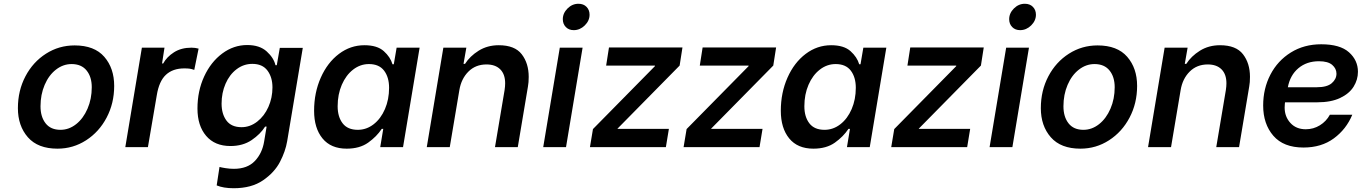

<svg xmlns="http://www.w3.org/2000/svg" viewBox="-20 -781 7227 1019"><path d="M75 -207Q75 -300 115 -376Q155 -452 224 -496Q293 -540 376 -540Q481 -540 533.5 -479.5Q586 -419 586 -325Q586 -233 546 -157Q506 -81 437 -36.5Q368 8 285 8Q181 8 128 -52.5Q75 -113 75 -207ZM467 -318Q467 -373 439.5 -407Q412 -441 360 -441Q315 -441 277 -411.5Q239 -382 217 -330.5Q195 -279 195 -217Q195 -161 222 -126.5Q249 -92 301 -92Q346 -92 384 -122Q422 -152 444.5 -204Q467 -256 467 -318Z M733 -528H853L840 -444H846Q865 -479 903.5 -503.5Q942 -528 996 -528Q1016 -528 1034 -523L1011 -410Q997 -415 986.5 -416.5Q976 -418 958 -418Q897 -418 860.5 -384Q824 -350 812 -275L765 0H645Z M1130 203 1145 105Q1155 108 1177.5 111.5Q1200 115 1221 115Q1293 115 1332.5 73.5Q1372 32 1382 -31L1395 -109H1387Q1362 -69 1315.5 -37.5Q1269 -6 1203 -6Q1120 -6 1074 -60Q1028 -114 1028 -205Q1028 -298 1063.5 -375Q1099 -452 1159.5 -497Q1220 -542 1292 -542Q1358 -542 1395.5 -508Q1433 -474 1442 -435H1449L1465 -527H1587L1504 -31Q1495 22 1466 78Q1437 134 1376 176Q1315 218 1220 218Q1166 218 1130 203ZM1426 -317Q1426 -371 1399.5 -406.5Q1373 -442 1319 -442Q1273 -442 1235.5 -413.5Q1198 -385 1177 -336.5Q1156 -288 1156 -231Q1156 -176 1182 -141Q1208 -106 1262 -106Q1307 -106 1345 -135.5Q1383 -165 1404.5 -213.5Q1426 -262 1426 -317Z M1647 -193Q1647 -289 1682.5 -369Q1718 -449 1779 -495Q1840 -541 1914 -541Q1982 -541 2017 -509.5Q2052 -478 2063 -440H2070L2085 -528H2207L2119 0H1998L2014 -97H2006Q1979 -56 1934 -24Q1889 8 1820 8Q1736 8 1691.5 -46.5Q1647 -101 1647 -193ZM2045 -315Q2045 -371 2018.5 -406Q1992 -441 1938 -441Q1892 -441 1854 -411.5Q1816 -382 1794 -331Q1772 -280 1772 -217Q1772 -161 1798.5 -126.5Q1825 -92 1879 -92Q1925 -92 1963 -121.5Q2001 -151 2023 -202Q2045 -253 2045 -315Z M2333 -528H2455L2440 -442H2448Q2474 -483 2520.5 -512Q2567 -541 2627 -541Q2712 -541 2749 -493Q2786 -445 2786 -373Q2786 -343 2782 -322L2728 0H2607L2658 -303Q2661 -323 2661 -339Q2661 -387 2635 -413Q2609 -439 2562 -439Q2504 -439 2466 -401Q2428 -363 2418 -303L2367 0H2245Z M2951 -528H3072L2984 0H2863ZM2967 -679Q2967 -711 2992 -736Q3017 -761 3050 -761Q3077 -761 3093 -744.5Q3109 -728 3109 -703Q3109 -671 3083.5 -646Q3058 -621 3025 -621Q2999 -621 2983 -637.5Q2967 -654 2967 -679Z M3127 -96 3456 -430V-433H3197L3212 -529H3602L3587 -433L3258 -99L3257 -97H3530L3514 0H3111Z M3624 -96 3953 -430V-433H3694L3709 -529H4099L4084 -433L3755 -99L3754 -97H4027L4011 0H3608Z M4124 -193Q4124 -289 4159.5 -369Q4195 -449 4256 -495Q4317 -541 4391 -541Q4459 -541 4494 -509.5Q4529 -478 4540 -440H4547L4562 -528H4684L4596 0H4475L4491 -97H4483Q4456 -56 4411 -24Q4366 8 4297 8Q4213 8 4168.5 -46.5Q4124 -101 4124 -193ZM4522 -315Q4522 -371 4495.5 -406Q4469 -441 4415 -441Q4369 -441 4331 -411.5Q4293 -382 4271 -331Q4249 -280 4249 -217Q4249 -161 4275.5 -126.5Q4302 -92 4356 -92Q4402 -92 4440 -121.5Q4478 -151 4500 -202Q4522 -253 4522 -315Z M4726 -96 5055 -430V-433H4796L4811 -529H5201L5186 -433L4857 -99L4856 -97H5129L5113 0H4710Z M5320 -528H5441L5353 0H5232ZM5336 -679Q5336 -711 5361 -736Q5386 -761 5419 -761Q5446 -761 5462 -744.5Q5478 -728 5478 -703Q5478 -671 5452.5 -646Q5427 -621 5394 -621Q5368 -621 5352 -637.5Q5336 -654 5336 -679Z M5504 -207Q5504 -300 5544 -376Q5584 -452 5653 -496Q5722 -540 5805 -540Q5910 -540 5962.5 -479.5Q6015 -419 6015 -325Q6015 -233 5975 -157Q5935 -81 5866 -36.5Q5797 8 5714 8Q5610 8 5557 -52.5Q5504 -113 5504 -207ZM5896 -318Q5896 -373 5868.5 -407Q5841 -441 5789 -441Q5744 -441 5706 -411.5Q5668 -382 5646 -330.5Q5624 -279 5624 -217Q5624 -161 5651 -126.5Q5678 -92 5730 -92Q5775 -92 5813 -122Q5851 -152 5873.5 -204Q5896 -256 5896 -318Z M6161 -528H6283L6268 -442H6276Q6302 -483 6348.5 -512Q6395 -541 6455 -541Q6540 -541 6577 -493Q6614 -445 6614 -373Q6614 -343 6610 -322L6556 0H6435L6486 -303Q6489 -323 6489 -339Q6489 -387 6463 -413Q6437 -439 6390 -439Q6332 -439 6294 -401Q6256 -363 6246 -303L6195 0H6073Z M6684 -221Q6684 -311 6722.5 -385Q6761 -459 6831 -502.5Q6901 -546 6992 -546Q7092 -546 7139.5 -503.5Q7187 -461 7187 -400Q7187 -358 7164 -321Q7141 -284 7092.5 -261Q7044 -238 6971 -238H6800L6799 -230Q6798 -223 6798 -210Q6798 -162 6828.5 -128.5Q6859 -95 6910 -95Q6951 -95 6985 -116Q7019 -137 7038 -172H7157Q7125 -95 7059 -46.5Q6993 2 6898 2Q6792 2 6738 -60.5Q6684 -123 6684 -221ZM6969 -318Q7023 -318 7048 -339.5Q7073 -361 7073 -390Q7073 -417 7050.5 -436.5Q7028 -456 6980 -456Q6915 -456 6871 -419Q6827 -382 6815 -318Z"/></svg>

Font: Be Vietnam SemiBold
Style: Italic
Weight: 600
Italic angle: -9.556°
Designer: Gabriel Lam
Foundry: TypeRant
Version: Version 3.000